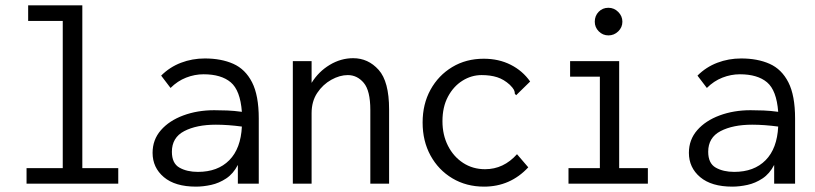

<svg xmlns="http://www.w3.org/2000/svg" viewBox="-20 -685 3040 716"><path d="M79 0V-58H214V-607H85V-665H287V-58H421V0Z M711 11Q633 11 591 -24.5Q549 -60 549 -115Q549 -164 580 -199.5Q611 -235 663.5 -254.5Q716 -274 779 -274Q802 -274 827.5 -273Q853 -272 882 -268Q876 -348 840.5 -378Q805 -408 739 -408Q706 -408 674 -395.5Q642 -383 616 -357L581 -403Q613 -435 655 -451Q697 -467 744 -467Q805 -467 850 -447Q895 -427 920 -378Q945 -329 945 -243V0H867V-70Q850 -37 823.5 -19.5Q797 -2 767.5 4.5Q738 11 711 11ZM621 -119Q621 -76 649 -60Q677 -44 718 -44Q792 -44 835 -87.5Q878 -131 882 -213Q830 -220 785 -220Q713 -220 667 -196Q621 -172 621 -119Z M1072 0V-457H1142V-376Q1168 -418 1209.5 -443Q1251 -468 1297 -468Q1353 -468 1392 -424.5Q1431 -381 1431 -277V0H1361V-275Q1361 -347 1336.5 -376Q1312 -405 1277 -405Q1247 -405 1215.5 -387.5Q1184 -370 1163 -338.5Q1142 -307 1142 -263V0Z M1785 11Q1719 11 1667 -20Q1615 -51 1585.5 -105Q1556 -159 1556 -228Q1556 -297 1585.5 -350.5Q1615 -404 1666.5 -435Q1718 -466 1784 -466Q1840 -466 1884.5 -443.5Q1929 -421 1957 -381L1912 -337L1905 -330L1900 -335Q1900 -343 1896.5 -350Q1893 -357 1881 -369Q1859 -389 1834 -397Q1809 -405 1776 -405Q1738 -405 1704.5 -384Q1671 -363 1650.5 -324.5Q1630 -286 1630 -233Q1630 -182 1650.5 -141.5Q1671 -101 1707 -77.5Q1743 -54 1789 -54Q1858 -54 1908 -110L1950 -61Q1883 11 1785 11Z M2100 0V-58H2217V-399H2106V-457H2289V-58H2396V0ZM2249 -553Q2228 -553 2213 -568Q2198 -583 2198 -604Q2198 -626 2212.5 -641Q2227 -656 2249 -656Q2270 -656 2285.5 -640.5Q2301 -625 2301 -604Q2301 -583 2285.5 -568Q2270 -553 2249 -553Z M2711 11Q2633 11 2591 -24.5Q2549 -60 2549 -115Q2549 -164 2580 -199.5Q2611 -235 2663.5 -254.5Q2716 -274 2779 -274Q2802 -274 2827.5 -273Q2853 -272 2882 -268Q2876 -348 2840.5 -378Q2805 -408 2739 -408Q2706 -408 2674 -395.5Q2642 -383 2616 -357L2581 -403Q2613 -435 2655 -451Q2697 -467 2744 -467Q2805 -467 2850 -447Q2895 -427 2920 -378Q2945 -329 2945 -243V0H2867V-70Q2850 -37 2823.5 -19.5Q2797 -2 2767.5 4.5Q2738 11 2711 11ZM2621 -119Q2621 -76 2649 -60Q2677 -44 2718 -44Q2792 -44 2835 -87.5Q2878 -131 2882 -213Q2830 -220 2785 -220Q2713 -220 2667 -196Q2621 -172 2621 -119Z"/></svg>

Font: Ligconsolata
Style: Regular
Weight: 400
Monospace: yes
Designer: Raph Levien, Cyreal, Brenton Simpson
Foundry: Raph Levien, Cyreal, Google
Version: Version 3.001; ttfautohint (v1.8.2.53-6de2)